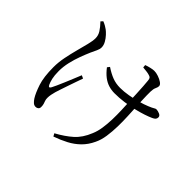

<svg xmlns="http://www.w3.org/2000/svg" viewBox="-175 -1025 1350 1350"><g transform="rotate(45 500.0 -350.5)"><path d="M151.2 -743.4 165.3 -758.1Q183.3 -750.8 194.9 -744Q206.5 -737.1 218.1 -728.9Q228.9 -721 245.5 -703.4Q262.1 -685.7 274.6 -663.6Q287.2 -641.4 287.2 -619.1Q287.2 -602.4 277.3 -581.6Q267.4 -560.8 256.5 -537.3Q242.6 -505.5 227.2 -464.1Q211.8 -422.6 201.4 -377.6Q191 -332.5 191 -288.9Q191 -246.7 197.4 -218.5Q203.9 -190.4 212.3 -173.1Q218.1 -161.5 224 -161.4Q229.9 -161.3 236.1 -172.6Q242.4 -183.9 253.2 -208.1Q264 -232.2 277.1 -263Q290.2 -293.9 303.1 -325.4Q316.1 -356.9 326.7 -382.8L349.3 -372.5Q339.9 -346.3 329.5 -316.1Q319.2 -285.9 308.9 -256.4Q298.5 -227 290.9 -203.1Q283.2 -179.3 279.2 -166.6Q274.6 -149.8 271.1 -132.6Q267.7 -115.5 267.7 -99.4Q267.7 -84.3 271.5 -73.6Q275.3 -62.9 279 -51.5Q282.7 -40 282.7 -23.2Q282.7 -9.8 274.5 -2.7Q266.3 4.5 253.8 4.5Q238.5 4.5 227.1 -6.1Q215.6 -16.7 205.9 -31.8Q185.3 -64.4 165.3 -124.5Q145.2 -184.5 145.2 -282.6Q145.2 -330.5 155.3 -381.5Q165.4 -432.5 178.3 -480.7Q191.1 -529 201.2 -568.9Q211.3 -608.7 211.3 -635.2Q211.3 -663.1 195.6 -688.2Q179.9 -713.3 151.2 -743.4ZM411.9 -547.3 425.4 -564.6Q466.6 -537.2 502.3 -523.7Q537.9 -510.2 579.6 -510.2Q617.4 -510.2 660.5 -517.7Q703.5 -525.1 743.1 -536.3Q782.7 -547.6 808.8 -558.4Q838.1 -570.2 849.1 -577.3Q860.1 -584.5 866.4 -584.5Q881.7 -584.5 899.4 -576.8Q917.1 -569 917.1 -554.3Q917.1 -542.8 910.7 -534.9Q904.3 -527 888.7 -520.1Q867.1 -510.1 834.1 -499.1Q801 -488.1 759.6 -478.2Q718.1 -468.3 671.8 -461.9Q625.5 -455.5 577.8 -455.5Q548.2 -455.5 519.7 -464.1Q491.2 -472.7 464.5 -493Q437.9 -513.3 411.9 -547.3ZM593.1 -727 591.1 -748.5Q607.6 -754.8 629.7 -760Q651.8 -765.3 665.3 -765.3Q684.4 -765.3 707.7 -757.4Q731 -749.6 748.1 -737.6Q765.2 -725.6 765.2 -712.5Q765.2 -701.1 757.6 -685.5Q750 -669.9 749.6 -643.2Q749.2 -627.9 749.6 -603.7Q750 -579.4 751.4 -552Q752.8 -524.5 753.8 -497Q755.8 -458.2 758.3 -408.6Q760.8 -359 759.7 -306.7Q758.6 -254.3 751.5 -206.1Q744.3 -157.8 726.2 -120.9Q703.2 -71.6 668.1 -37.1Q632.9 -2.6 588.1 21Q543.3 44.7 490 63.3L478.4 42.4Q545.6 6 593.1 -36Q640.5 -78.1 669 -149.7Q683.7 -183.7 690 -226.3Q696.4 -269 697.7 -315.5Q699 -362.1 697.2 -406.9Q695.4 -451.8 693.6 -488.6Q692.6 -520.4 690.6 -559.5Q688.6 -598.6 686.5 -633.4Q684.4 -668.3 682.2 -685.2Q681 -701.4 675.6 -707.7Q670.2 -714.1 659 -716.9Q647 -721 628.4 -723.3Q609.8 -725.5 593.1 -727Z"/></g></svg>

Font: Noto Serif KR
Style: Regular
Weight: 200
Designer: Ryoko NISHIZUKA 西塚涼子 (kana & ideographs); Frank Grießhammer (Latin, Greek & Cyrillic); Wenlong ZHANG 张文龙 (bopomofo); San
Foundry: Adobe
Version: Version 2.001;hotconv 1.1.0;makeotfexe 2.6.0